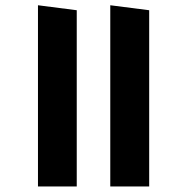

<svg xmlns="http://www.w3.org/2000/svg" viewBox="-20 -692 694 713"><path d="M534 -654 389.5 -672.5V0.5H534ZM265 -654 121 -672.5V0.5H265Z"/></svg>

Font: Anek Devanagari
Style: Bold
Weight: 700
Designer: Kailash Malviya (Devanagari) & Yesha Goshar (Latin)
Foundry: Ek Type
Version: Version 1.003